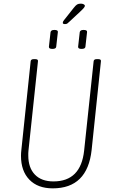

<svg xmlns="http://www.w3.org/2000/svg" viewBox="-20 -1026 630 1052"><path d="M269 6Q187 6 141 -41.5Q95 -89 95 -172Q95 -180 95.5 -188Q96 -196 97 -204L148 -690Q149 -702 165 -702H173Q190 -702 188 -690L136 -201Q135 -194 135 -187Q135 -180 135 -174Q135 -107 171 -69.5Q207 -32 273 -32Q423 -32 441 -201L493 -690Q494 -702 510 -702H518Q535 -702 533 -690L482 -204Q459 6 269 6ZM427 -758Q407 -758 408 -770L417 -850Q418 -855 422.5 -858.5Q427 -862 438 -862Q459 -862 457 -850L448 -770Q447 -758 427 -758ZM267 -758Q247 -758 248 -770L257 -850Q258 -855 262.5 -858.5Q267 -862 278 -862Q299 -862 297 -850L288 -770Q287 -758 267 -758ZM336 -894Q324 -894 324 -901Q324 -908 331 -916L384 -983Q395 -997 402.5 -1001.5Q410 -1006 423 -1006Q432 -1006 438.5 -1002.5Q445 -999 445 -994Q445 -990 440 -983.5Q435 -977 418 -961L360 -907Q353 -900 348.5 -897Q344 -894 336 -894Z"/></svg>

Font: Asap Condensed Condensed Thin
Style: Italic
Weight: 100
Width: 3
Italic angle: -6°
Designer: Pablo Cosgaya
Foundry: Omnibus-Type
Version: Version 3.001; ttfautohint (v1.8.4.7-5d5b)